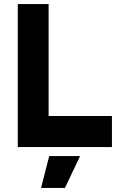

<svg xmlns="http://www.w3.org/2000/svg" viewBox="-20 -720 586 940"><path d="M181 200H298L372 44H221ZM67 0H528V-152H218V-700H67Z"/></svg>

Font: Unageo
Style: ExtraBold
Weight: 800
Designer: Richard Sepsi
Foundry: Richard Sepsi
Version: Version 2.000